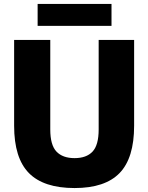

<svg xmlns="http://www.w3.org/2000/svg" viewBox="-20 -942 750 972"><path d="M357.5 10Q201 10 126.2 -66Q51.5 -142 51.5 -305.5V-740H234.5V-286.5Q234.5 -207.5 266 -174.5Q297.5 -141.5 357.5 -141.5Q417.5 -141.5 448.5 -174.5Q479.5 -207.5 479.5 -286.5V-740H659V-305.5Q659 -142 585.5 -66Q512 10 357.5 10ZM170.5 -811V-922H544.5V-811Z"/></svg>

Font: Encode Sans SemiCondensed SemiCondensed ExtraBold
Style: Regular
Weight: 800
Width: 4
Designer: Multiple Designers
Foundry: Impallari Type
Version: Version 3.000; ttfautohint (v1.8.3) -l 8 -r 50 -G 200 -x 14 